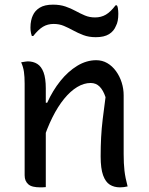

<svg xmlns="http://www.w3.org/2000/svg" viewBox="-20 -802 640 826"><path d="M529 0Q520 2 512.5 3Q505 4 496 4Q471 4 452.5 -7.5Q434 -19 423.5 -48Q413 -77 413 -129Q413 -172 415 -210.5Q417 -249 422 -290.5Q427 -332 434 -384Q424 -414 408.5 -429.5Q393 -445 370 -445Q341 -445 312 -427.5Q283 -410 256 -377Q229 -344 205.5 -297Q182 -250 163 -190L161 -360H183Q207 -413 240 -454Q273 -495 312.5 -519Q352 -543 394 -543Q420 -543 441.5 -530.5Q463 -518 479 -496Q495 -474 503.5 -447Q512 -420 512 -392Q512 -350 512 -308Q512 -266 512 -223.5Q512 -181 512 -139Q512 -98 515.5 -67.5Q519 -37 529 0ZM177 3Q173 3 169 3.5Q165 4 161.5 4Q158 4 153 4Q136 4 123 1Q110 -2 102 -9Q94 -16 90 -25.5Q86 -35 86 -48Q86 -99 86 -149Q86 -199 86 -248Q86 -297 86 -345Q86 -393 86 -442Q86 -472 83 -493Q80 -514 71 -534Q76 -535 80.5 -535.5Q85 -536 90 -537Q95 -538 99 -538Q123 -538 140.5 -527Q158 -516 167.5 -490.5Q177 -465 177 -422Q177 -350 177 -277.5Q177 -205 177 -134.5Q177 -64 177 3ZM389 -727Q415 -727 435.5 -739Q456 -751 477 -779H483Q486 -774 487 -767.5Q488 -761 488.5 -755Q489 -749 489 -743Q489 -726 486.5 -713Q484 -700 479 -691Q470 -668 449 -655Q428 -642 392 -642Q362 -642 338.5 -651Q315 -660 295 -671Q275 -682 255 -690.5Q235 -699 211 -699Q185 -699 165 -687Q145 -675 123 -647H117Q115 -653 113.5 -659Q112 -665 111.5 -671.5Q111 -678 111 -683Q111 -700 114 -713.5Q117 -727 121 -735Q130 -756 151 -769Q172 -782 208 -782Q238 -782 261.5 -774Q285 -766 305 -755Q325 -744 345 -735.5Q365 -727 389 -727Z"/></svg>

Font: Recursive Casual
Style: Regular
Weight: 400
Version: Version 1.047